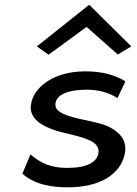

<svg xmlns="http://www.w3.org/2000/svg" viewBox="-20 -785 575 807"><path d="M135 -590 184 -555 344 -672 475 -556 532 -590 355 -765ZM74 -55C124 -10 199 5 281 2C422 -2 496 -69 506 -148C512 -199 481 -230 438 -252C385 -277 298 -282 245 -307C229 -315 210 -327 213 -350C218 -389 269 -404 317 -407C376 -411 425 -403 474 -373L507 -443C453 -478 379 -489 309 -484C190 -475 121 -410 111 -350L109 -335C109 -285 153 -257 212 -237C261 -222 322 -213 361 -193C378 -184 397 -170 394 -144C389 -100 338 -82 284 -80C218 -76 163 -88 108 -136Z"/></svg>

Font: Bluebird
Style: LiExtObl
Weight: 300
Designer: Jasper
Foundry: Cannot Into Space Fonts
Version: Version 0.98